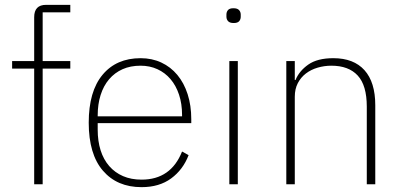

<svg xmlns="http://www.w3.org/2000/svg" viewBox="-20 -760 1660 792"><path d="M121 -477H30V-508H121V-689Q121 -740 170 -740H270V-709H156V-508H270V-477H156V0H121Z M564 12Q463 12 404.5 -56Q346 -124 346 -254Q346 -383 403 -451.5Q460 -520 560 -520Q607 -520 645.5 -502Q684 -484 711.5 -451Q739 -418 754 -371.5Q769 -325 769 -268V-252H383V-225Q383 -178 395 -140Q407 -102 430.5 -75Q454 -48 487.5 -33.5Q521 -19 564 -19Q685 -19 731 -135L758 -120Q735 -60 686 -24Q637 12 564 12ZM560 -489Q518 -489 485.5 -474.5Q453 -460 430 -433Q407 -406 395 -368Q383 -330 383 -284V-280H731V-286Q731 -332 718.5 -369.5Q706 -407 683.5 -433.5Q661 -460 629.5 -474.5Q598 -489 560 -489Z M944 -665Q928 -665 921 -672.5Q914 -680 914 -691V-700Q914 -711 920.5 -718.5Q927 -726 943 -726Q959 -726 966 -718.5Q973 -711 973 -700V-691Q973 -680 966.5 -672.5Q960 -665 944 -665ZM926 -508H961V0H926Z M1161 0V-508H1196V-430H1199Q1214 -467 1251.5 -493.5Q1289 -520 1355 -520Q1439 -520 1483.5 -470.5Q1528 -421 1528 -326V0H1493V-320Q1493 -408 1455.5 -448.5Q1418 -489 1347 -489Q1318 -489 1290.5 -481Q1263 -473 1242 -457Q1221 -441 1208.5 -417Q1196 -393 1196 -361V0Z"/></svg>

Font: IBM Plex Sans KR ExtLt
Style: Regular
Weight: 200
Designer: Mike Abbink; Paul van der Laan; Pieter van Rosmalen; Wujin Sim; Chorong Kim; Dohee Lee;
Foundry: Sandoll Inc.
Version: Version 1.002